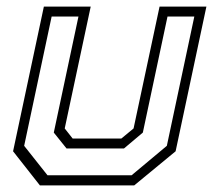

<svg xmlns="http://www.w3.org/2000/svg" viewBox="-20 -560 644 580"><path d="M100.5 0 19.5 -103 112.5 -540H254L175.5 -172L199.5 -141.5H346.5L383.5 -172L462 -540H603.5L510.5 -103L385.5 0ZM123.5 -30.5H377.5L484 -119.5L567 -510H486L411.5 -159.5L354.5 -111.5H181L142.5 -159.5L217 -510H136L53 -119.5Z"/></svg>

Font: Tourney Light
Style: Italic
Weight: 300
Italic angle: -12°
Version: Version 1.015